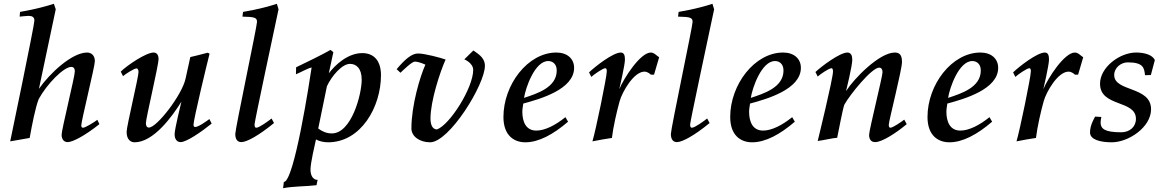

<svg xmlns="http://www.w3.org/2000/svg" viewBox="-20 -740 6183 1016"><path d="M34 8 137 -10C150 -83 168 -174 185 -216C228 -295 317 -386 357 -386C370 -386 376 -377 376 -362C376 -336 306 -54 306 -27C306 -1 320 12 338 12C364 12 428 -21 506 -83L495 -106C481 -95 432 -64 419 -64C414 -64 410 -68 410 -76C410 -100 482 -389 482 -416C482 -451 459 -462 441 -462C361 -462 244 -353 186 -270L275 -691L265 -720C235 -710 169 -691 86 -677L84 -652C101 -653 117 -656 130 -656C149 -656 162 -651 162 -631C162 -606 34 8 34 8Z M619 -361 631 -337C642 -347 689 -378 703 -378C709 -378 713 -369 713 -359C713 -332 650 -72 650 -42C650 1 674 13 692 13C792 13 890 -122 940 -202C940 -202 904 -57 904 -30C904 -4 916 12 936 12C967 12 1047 -43 1100 -86L1088 -110C1072 -98 1030 -68 1013 -68C1007 -68 1004 -72 1004 -80C1004 -107 1076 -406 1089 -456L1079 -461C1067 -457 987 -438 987 -438L962 -324C943 -237 810 -65 768 -65C758 -65 752 -73 752 -88C752 -115 819 -393 819 -428C819 -451 808 -462 793 -462C752 -462 651 -393 619 -361Z M1225 -31C1225 0 1239 12 1257 12C1286 12 1351 -24 1430 -89L1417 -113C1402 -101 1352 -64 1336 -64C1329 -64 1327 -71 1327 -82C1327 -97 1432 -587 1454 -691L1445 -720C1416 -710 1350 -691 1266 -677L1263 -652C1329 -651 1340 -646 1340 -624C1340 -601 1225 -59 1225 -31Z M1478 256C1533 245 1599 247 1655 240C1656 230 1661 212 1661 212C1634 212 1623 185 1623 158C1623 122 1645 31 1652 -2C1670 8 1695 13 1716 13C1890 13 1996 -174 1996 -342C1996 -417 1960 -459 1897 -459C1820 -459 1753 -396 1720 -352C1723 -368 1744 -464 1744 -464C1744 -464 1730 -475 1729 -476C1698 -457 1575 -397 1547 -384L1546 -347C1569 -356 1607 -378 1629 -383C1619 -316 1537 222 1482 223ZM1664 -60C1670 -87 1706 -266 1710 -284C1735 -337 1789 -402 1832 -402C1864 -402 1894 -380 1894 -318C1894 -241 1840 -34 1736 -34C1707 -34 1684 -45 1664 -60Z M2079 -374 2099 -355C2116 -371 2160 -414 2175 -414C2197 -414 2231 -398 2231 -398C2203 -336 2157 -183 2157 -60C2157 -19 2200 13 2256 13C2357 13 2546 -292 2546 -392C2546 -439 2502 -459 2485 -473L2437 -426C2437 -426 2484 -407 2484 -370C2484 -275 2360 -79 2292 -55C2265 -56 2258 -86 2258 -113C2258 -205 2308 -358 2338 -425C2313 -434 2228 -457 2192 -457C2158 -457 2122 -425 2079 -374Z M2644 -121C2644 -24 2699 13 2760 13C2830 13 2907 -28 2986 -96L2972 -120C2920 -78 2864 -49 2818 -49C2761 -49 2744 -99 2744 -149C2744 -162 2747 -178 2749 -192C2838 -216 3018 -267 3018 -381C3018 -429 2982 -462 2924 -462C2773 -462 2644 -292 2644 -121ZM2753 -222C2761 -275 2810 -417 2881 -417C2903 -417 2926 -403 2926 -367C2926 -277 2822 -245 2753 -222Z M3097 -357 3109 -333C3120 -344 3170 -379 3183 -379C3188 -379 3191 -374 3191 -363C3191 -333 3132 -48 3115 8C3140 3 3199 -8 3218 -10C3225 -69 3244 -151 3259 -205C3273 -254 3333 -360 3390 -361C3409 -361 3424 -345 3424 -345H3441L3468 -437C3454 -446 3441 -462 3424 -462C3368 -462 3281 -326 3257 -268C3257 -268 3287 -395 3287 -425C3287 -447 3282 -462 3265 -462C3224 -462 3129 -388 3097 -357Z M3530 -31C3530 0 3544 12 3562 12C3591 12 3656 -24 3735 -89L3722 -113C3707 -101 3657 -64 3641 -64C3634 -64 3632 -71 3632 -82C3632 -97 3737 -587 3759 -691L3750 -720C3721 -710 3655 -691 3571 -677L3568 -652C3634 -651 3645 -646 3645 -624C3645 -601 3530 -59 3530 -31Z M3844 -121C3844 -24 3899 13 3960 13C4030 13 4107 -28 4186 -96L4172 -120C4120 -78 4064 -49 4018 -49C3961 -49 3944 -99 3944 -149C3944 -162 3947 -178 3949 -192C4038 -216 4218 -267 4218 -381C4218 -429 4182 -462 4124 -462C3973 -462 3844 -292 3844 -121ZM3953 -222C3961 -275 4010 -417 4081 -417C4103 -417 4126 -403 4126 -367C4126 -277 4022 -245 3953 -222Z M4295 -359 4307 -335C4319 -346 4366 -379 4380 -379C4385 -379 4388 -373 4388 -362C4388 -324 4307 6 4307 6C4329 4 4388 -10 4410 -11C4418 -48 4440 -167 4448 -186C4477 -239 4593 -382 4632 -382C4644 -382 4650 -373 4650 -358C4650 -334 4579 -53 4579 -26C4579 0 4592 12 4611 12C4648 12 4723 -37 4778 -83L4765 -107C4751 -96 4705 -64 4691 -64C4686 -64 4683 -71 4683 -79C4683 -100 4753 -370 4753 -412C4753 -444 4744 -462 4715 -462C4633 -462 4498 -323 4457 -258C4457 -258 4490 -391 4490 -424C4490 -446 4483 -462 4464 -462C4424 -462 4327 -389 4295 -359Z M4888 -121C4888 -24 4943 13 5004 13C5074 13 5151 -28 5230 -96L5216 -120C5164 -78 5108 -49 5062 -49C5005 -49 4988 -99 4988 -149C4988 -162 4991 -178 4993 -192C5082 -216 5262 -267 5262 -381C5262 -429 5226 -462 5168 -462C5017 -462 4888 -292 4888 -121ZM4997 -222C5005 -275 5054 -417 5125 -417C5147 -417 5170 -403 5170 -367C5170 -277 5066 -245 4997 -222Z M5341 -357 5353 -333C5364 -344 5414 -379 5427 -379C5432 -379 5435 -374 5435 -363C5435 -333 5376 -48 5359 8C5384 3 5443 -8 5462 -10C5469 -69 5488 -151 5503 -205C5517 -254 5577 -360 5634 -361C5653 -361 5668 -345 5668 -345H5685L5712 -437C5698 -446 5685 -462 5668 -462C5612 -462 5525 -326 5501 -268C5501 -268 5531 -395 5531 -425C5531 -447 5526 -462 5509 -462C5468 -462 5373 -388 5341 -357Z M5748 -39C5748 0 5805 13 5863 13C5951 13 6071 -66 6071 -162C6071 -285 5876 -253 5876 -343C5876 -381 5911 -410 5948 -410C6030 -410 6035 -381 6039 -342L6070 -343L6091 -422C6078 -451 6034 -462 5992 -462C5905 -462 5801 -384 5801 -297C5801 -172 5991 -213 5991 -111C5991 -68 5957 -40 5913 -40C5825 -40 5804 -59 5804 -92C5804 -101 5806 -110 5808 -121L5775 -123C5770 -113 5748 -78 5748 -39Z"/></svg>

Font: KpRoman
Style: SemiboldItalic
Weight: 600
Italic angle: -11°
Version: Version 0.66